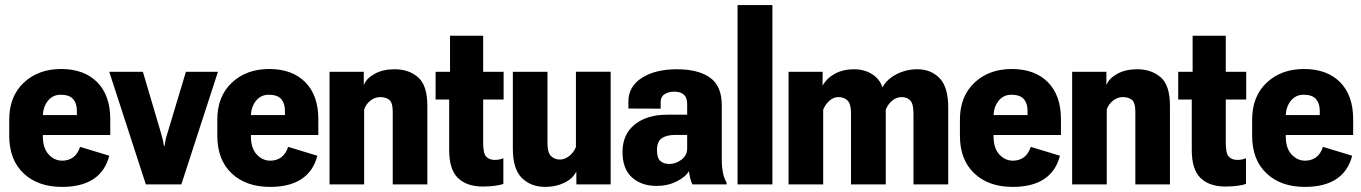

<svg xmlns="http://www.w3.org/2000/svg" viewBox="-20 -731 5394 761"><path d="M16.6 -192.9Q16.6 -97.7 73.5 -43.9Q130.4 9.8 225.6 9.8Q303.7 9.8 350.6 -21.5Q397.5 -52.7 413.1 -113.8L297.4 -148.9Q288.1 -120.6 269.8 -107.4Q251.5 -94.2 226.6 -94.2Q195.3 -94.2 172.6 -119.1Q149.9 -144 149.9 -189.9V-269.5Q149.9 -306.2 169.4 -330.8Q189 -355.5 220.2 -355.5Q254.9 -355.5 269.8 -338.4Q284.7 -321.3 284.7 -292V-274.9H90.8V-195.8H417V-258.8Q417 -353 365.2 -405.3Q313.5 -457.5 222.2 -457.5Q131.8 -457.5 74.2 -403.3Q16.6 -349.1 16.6 -256.8Z M413.1 -446.3 558.1 0H698.7L843.8 -446.3H716.8L643.1 -201.2Q639.2 -189.5 636.2 -176.5Q633.3 -163.6 631.8 -151.9H629.9Q628.4 -163.6 625.5 -176.5Q622.6 -189.5 618.7 -201.7L546.4 -446.3Z M841.3 -192.9Q841.3 -97.7 898.2 -43.9Q955.1 9.8 1050.3 9.8Q1128.4 9.8 1175.3 -21.5Q1222.2 -52.7 1237.8 -113.8L1122.1 -148.9Q1112.8 -120.6 1094.5 -107.4Q1076.2 -94.2 1051.3 -94.2Q1020 -94.2 997.3 -119.1Q974.6 -144 974.6 -189.9V-269.5Q974.6 -306.2 994.1 -330.8Q1013.7 -355.5 1044.9 -355.5Q1079.6 -355.5 1094.5 -338.4Q1109.4 -321.3 1109.4 -292V-274.9H915.5V-195.8H1241.7V-258.8Q1241.7 -353 1189.9 -405.3Q1138.2 -457.5 1046.9 -457.5Q956.5 -457.5 898.9 -403.3Q841.3 -349.1 841.3 -256.8Z M1286.1 0H1423.3V-297.4Q1431.2 -319.3 1449 -332.8Q1466.8 -346.2 1486.3 -346.2Q1509.8 -346.2 1523.2 -335Q1536.6 -323.7 1536.6 -288.6V0H1673.8V-311.5Q1673.8 -392.6 1637.2 -424.6Q1600.6 -456.5 1543.9 -456.5Q1498.5 -456.5 1466.1 -439Q1433.6 -421.4 1422.9 -396H1421.9V-446.3H1286.1Z M1706.5 -336.4H1976.1V-446.3H1706.5ZM1760.3 -136.7Q1760.3 -59.1 1795.2 -25.4Q1830.1 8.3 1893.1 8.3Q1921.9 8.3 1943.4 5.1Q1964.8 2 1975.1 -2V-104Q1967.8 -100.6 1959.2 -98.9Q1950.7 -97.2 1940.9 -97.2Q1919.4 -97.2 1907.2 -109.9Q1895 -122.6 1895 -165.5V-589.4H1763.7V-423.8L1760.3 -418.5Z M2012.7 -141.6Q2012.7 -60.5 2048.6 -25.4Q2084.5 9.8 2141.1 9.8Q2183.1 9.8 2216.8 -6.6Q2250.5 -22.9 2264.2 -51.3L2264.6 0H2400.4V-446.8H2262.7V-148.4Q2253.9 -126.5 2236.1 -112.5Q2218.3 -98.6 2199.2 -98.6Q2178.2 -98.6 2164.1 -112.3Q2149.9 -126 2149.9 -162.6V-446.3H2012.7Z M2447.3 -128.4Q2447.3 -61.5 2484.9 -27.8Q2522.5 5.9 2582.5 5.9Q2627 5.9 2662.6 -12.2Q2698.2 -30.3 2710.4 -52.7Q2712.4 -38.6 2715.8 -24.2Q2719.2 -9.8 2724.6 0H2859.9V-7.3Q2850.1 -22.9 2845.5 -46.1Q2840.8 -69.3 2840.8 -96.7V-314Q2840.8 -390.1 2794.2 -423.3Q2747.6 -456.5 2662.6 -456.5Q2577.1 -456.5 2523.7 -422.1Q2470.2 -387.7 2470.7 -327.6V-300.8L2598.6 -300.3V-326.7Q2598.6 -348.1 2614.5 -357.9Q2630.4 -367.7 2652.8 -367.7Q2677.7 -367.7 2690.7 -355.7Q2703.6 -343.8 2703.6 -319.8V-276.4H2624Q2544.4 -276.4 2495.8 -237.5Q2447.3 -198.7 2447.3 -128.4ZM2584 -135.7Q2584 -170.4 2603.3 -183.3Q2622.6 -196.3 2656.2 -196.3H2703.6V-142.1Q2703.6 -115.2 2680.9 -98.1Q2658.2 -81.1 2633.3 -81.1Q2610.8 -81.1 2597.4 -92.8Q2584 -104.5 2584 -135.7Z M2903.3 0H3041.5V-710.9H2903.3Z M3105.5 0H3242.7V-296.4Q3252 -318.4 3268.1 -332.3Q3284.2 -346.2 3303.2 -346.2Q3325.2 -346.2 3339.1 -332.8Q3353 -319.3 3353 -282.2V0H3490.7V-296.4Q3499.5 -318.4 3516.6 -332.3Q3533.7 -346.2 3553.7 -346.2Q3575.2 -346.2 3587.9 -332.8Q3600.6 -319.3 3600.6 -282.2V0H3738.3V-304.7Q3738.3 -386.2 3703.9 -421.4Q3669.4 -456.5 3616.2 -456.5Q3571.8 -456.5 3533.7 -437Q3495.6 -417.5 3478 -385.3H3477.5Q3466.3 -418.5 3436 -437.5Q3405.8 -456.5 3363.8 -456.5Q3322.8 -456.5 3290.8 -439.7Q3258.8 -422.9 3241.2 -393.1H3240.2L3240.7 -446.3H3105.5Z M3784.7 -192.9Q3784.7 -97.7 3841.6 -43.9Q3898.4 9.8 3993.7 9.8Q4071.8 9.8 4118.7 -21.5Q4165.5 -52.7 4181.2 -113.8L4065.4 -148.9Q4056.2 -120.6 4037.8 -107.4Q4019.5 -94.2 3994.6 -94.2Q3963.4 -94.2 3940.7 -119.1Q3918 -144 3918 -189.9V-269.5Q3918 -306.2 3937.5 -330.8Q3957 -355.5 3988.3 -355.5Q4022.9 -355.5 4037.8 -338.4Q4052.7 -321.3 4052.7 -292V-274.9H3858.9V-195.8H4185.1V-258.8Q4185.1 -353 4133.3 -405.3Q4081.5 -457.5 3990.2 -457.5Q3899.9 -457.5 3842.3 -403.3Q3784.7 -349.1 3784.7 -256.8Z M4229.5 0H4366.7V-297.4Q4374.5 -319.3 4392.3 -332.8Q4410.2 -346.2 4429.7 -346.2Q4453.1 -346.2 4466.6 -335Q4480 -323.7 4480 -288.6V0H4617.2V-311.5Q4617.2 -392.6 4580.6 -424.6Q4543.9 -456.5 4487.3 -456.5Q4441.9 -456.5 4409.4 -439Q4377 -421.4 4366.2 -396H4365.2V-446.3H4229.5Z M4649.9 -336.4H4919.4V-446.3H4649.9ZM4703.6 -136.7Q4703.6 -59.1 4738.5 -25.4Q4773.4 8.3 4836.4 8.3Q4865.2 8.3 4886.7 5.1Q4908.2 2 4918.5 -2V-104Q4911.1 -100.6 4902.6 -98.9Q4894 -97.2 4884.3 -97.2Q4862.8 -97.2 4850.6 -109.9Q4838.4 -122.6 4838.4 -165.5V-589.4H4707V-423.8L4703.6 -418.5Z M4942.9 -192.9Q4942.9 -97.7 4999.8 -43.9Q5056.6 9.8 5151.9 9.8Q5230 9.8 5276.9 -21.5Q5323.7 -52.7 5339.4 -113.8L5223.6 -148.9Q5214.4 -120.6 5196 -107.4Q5177.7 -94.2 5152.8 -94.2Q5121.6 -94.2 5098.9 -119.1Q5076.2 -144 5076.2 -189.9V-269.5Q5076.2 -306.2 5095.7 -330.8Q5115.2 -355.5 5146.5 -355.5Q5181.2 -355.5 5196 -338.4Q5210.9 -321.3 5210.9 -292V-274.9H5017.1V-195.8H5343.3V-258.8Q5343.3 -353 5291.5 -405.3Q5239.7 -457.5 5148.4 -457.5Q5058.1 -457.5 5000.5 -403.3Q4942.9 -349.1 4942.9 -256.8Z"/></svg>

Font: Roboto Flex Super Cond Bold
Style: Regular
Weight: 700
Width: 3
Designer: Berlow after Robertson
Foundry: Google
Version: Version 3.000